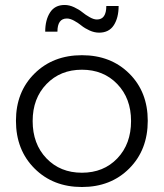

<svg xmlns="http://www.w3.org/2000/svg" viewBox="-20 -747 656 769"><path d="M455.1 -723.1Q455.1 -675.8 435.8 -646Q416.5 -616.2 377 -616.2Q357.9 -616.2 338.6 -625Q319.3 -633.8 306.2 -644.5Q293 -655.3 276.9 -664.1Q260.7 -672.9 248 -672.9Q210 -672.9 210 -620.1H161.1Q161.1 -667 180.4 -697Q199.7 -727.1 238.8 -727.1Q257.8 -727.1 277.1 -718Q296.4 -709 309.8 -698Q323.2 -687 339.4 -678Q355.5 -668.9 368.2 -668.9Q405.8 -668.9 405.8 -723.1ZM571.8 -263.2Q571.8 -146.5 497.8 -72.3Q423.8 2 308.1 2Q192.4 2 118.2 -72.3Q43.9 -146.5 43.9 -263.2Q43.9 -378.9 118.2 -452.4Q192.4 -525.9 308.1 -525.9Q423.8 -525.9 497.8 -452.4Q571.8 -378.9 571.8 -263.2ZM110.8 -262.2Q110.8 -170.4 166 -112.8Q221.2 -55.2 308.1 -55.2Q395 -55.2 450 -112.8Q504.9 -170.4 504.9 -262.2Q504.9 -353 449.7 -410.4Q394.5 -467.8 308.1 -467.8Q221.7 -467.8 166.3 -410.4Q110.8 -353 110.8 -262.2Z"/></svg>

Font: Montserrat arm Light
Style: Regular
Weight: 300
Designer: Julieta Ulanovsky
Foundry: Julieta Ulanovsky
Version: Version 6.000;PS 006.000;hotconv 1.0.88;makeotf.lib2.5.64775